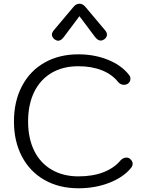

<svg xmlns="http://www.w3.org/2000/svg" viewBox="-20 -1002 787 1032"><path d="M55 -349Q55 -457 98 -539Q141 -621 219.5 -665.5Q298 -710 401 -710Q487 -710 559.5 -681Q632 -652 673 -600Q681 -591 681 -578Q681 -562 667 -552Q658 -546 647 -546Q628 -546 615 -561Q583 -602 528 -624Q473 -646 401 -646Q318 -646 257 -610Q196 -574 163.5 -507Q131 -440 131 -349Q131 -259 163.5 -192.5Q196 -126 257.5 -90Q319 -54 402 -54Q479 -54 536.5 -76.5Q594 -99 627 -139Q642 -155 659 -155Q671 -155 679 -148Q693 -136 693 -122Q693 -110 684 -99Q643 -49 567.5 -19.5Q492 10 402 10Q298 10 219.5 -34.5Q141 -79 98 -160.5Q55 -242 55 -349ZM259 -816Q259 -826 269 -839L375 -965Q389 -982 407 -982Q425 -982 439 -965L545 -839Q555 -827 555 -816Q555 -802 541 -791Q531 -784 521 -784Q506 -784 491 -803L407 -915L323 -803Q308 -783 292 -783Q285 -783 274 -790Q259 -802 259 -816Z"/></svg>

Font: Kodchasan
Style: Regular
Weight: 400
Version: Version 1.000; ttfautohint (v1.6)